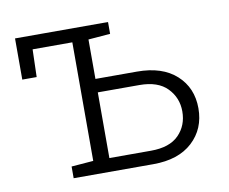

<svg xmlns="http://www.w3.org/2000/svg" viewBox="-64 -607 818 686"><g transform="rotate(-10 345.0 -264.0)"><path d="M150.4 0V-42.5L230 -48.8V-479H85.9L83 -378.9H30.8V-528.3H368.2V-485.4L288.6 -479V-335.9H439.5Q530.8 -335.9 581.8 -289.6Q632.8 -243.2 632.8 -168.9Q632.8 -94.2 581.8 -47.1Q530.8 0 439.5 0ZM288.6 -48.8H439.5Q507.3 -48.8 540.8 -82.8Q574.2 -116.7 574.2 -168Q574.2 -217.3 540.5 -252.2Q506.8 -287.1 439.5 -287.1H288.6Z"/></g></svg>

Font: Roboto Slab LO Light
Style: Regular
Weight: 300
Designer: Google
Version: Version 2.000